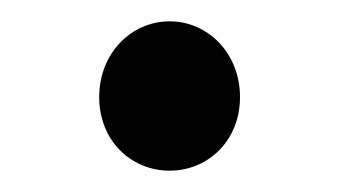

<svg xmlns="http://www.w3.org/2000/svg" viewBox="-20 -147 318 180"><path d="M139 13C175 13 205 -15 205 -56C205 -97 175 -127 139 -127C103 -127 73 -97 73 -56C73 -15 103 13 139 13Z"/></svg>

Font: Noto Sans CJK SC Regular
Style: Regular
Weight: 400
Designer: Ryoko NISHIZUKA (kana & ideographs); Paul D. Hunt (Latin, Greek & Cyrillic); Wenlong ZHANG (bopomofo); Sandoll Communica
Foundry: Adobe Systems Incorporated
Version: Version 1.004;PS 1.004;hotconv 1.0.82;makeotf.lib2.5.63406